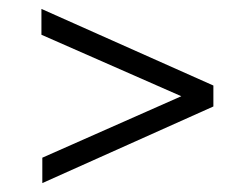

<svg xmlns="http://www.w3.org/2000/svg" viewBox="-20 -582 547 431"><path d="M75 -228 387 -366 73 -504V-562L459 -390V-343L75 -171Z"/></svg>

Font: EncodeSans
Style: Light
Weight: 300
Designer: Pablo Impallari, Andres Torresi
Foundry: Pablo Impallari, Andres Torresi
Version: Version 1.000; ttfautohint (v1.4.1)